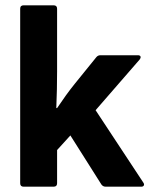

<svg xmlns="http://www.w3.org/2000/svg" viewBox="-20 -703 572 723"><path d="M69 0Q56 0 56 -13V-670Q56 -683 69 -683H182Q195 -683 195 -670V-434Q195 -367 192 -296H195Q211 -320 228 -343.5Q245 -367 262 -388L343 -488Q349 -495 358 -495H499Q507 -495 509 -490.5Q511 -486 506 -479L340 -288L520 -15Q524 -9 521.5 -4.5Q519 0 512 0H378Q368 0 362 -8L245 -193L195 -138V-13Q195 0 182 0Z"/></svg>

Font: Sofia Sans ExtraBold
Style: Regular
Weight: 800
Designer: Botio Nikoltchev, Ani Petrova
Foundry: lettersoup
Version: Version 4.101; ttfautohint (v1.8.4.7-5d5b)